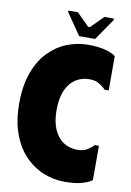

<svg xmlns="http://www.w3.org/2000/svg" viewBox="-96 -927 680 997"><g transform="rotate(10 244.0 -428.5)"><path d="M14 -350Q14 -443 39 -511.5Q64 -580 106.5 -624Q149 -668 203 -689.5Q257 -711 315 -711Q371 -711 407.5 -700.5Q444 -690 460 -677V-496H438Q428 -508 406 -522Q384 -536 354 -536Q311 -536 279 -515Q247 -494 229 -452.5Q211 -411 211 -350Q211 -289 229 -247.5Q247 -206 279 -185Q311 -164 354 -164Q385 -164 406.5 -178Q428 -192 438 -204H460V-23Q444 -10 408 0.5Q372 11 316 11Q259 11 205 -10.5Q151 -32 108 -76Q65 -120 39.5 -188.5Q14 -257 14 -350ZM260 -747 182 -860V-868H232L297 -803H307L372 -868H422V-860L344 -747Z"/></g></svg>

Font: Phudu Black
Style: Regular
Weight: 900
Version: Version 1.005;gftools[0.9.23]